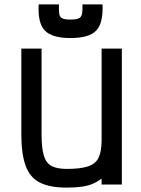

<svg xmlns="http://www.w3.org/2000/svg" viewBox="-20 -839 640 873"><path d="M283 14Q206 14 161 -9Q116 -32 96.5 -85.5Q77 -139 77 -229V-618H169V-229Q169 -167 179 -132.5Q189 -98 214 -84.5Q239 -71 283 -71Q346 -71 380.5 -82.5Q415 -94 428.5 -122.5Q442 -151 442 -202V-618H534V0H442V-27Q424 -13 402 -3.5Q380 6 350.5 10Q321 14 283 14ZM300 -666Q216 -666 183.5 -700.5Q151 -735 156 -819H248Q247 -790 249.5 -775.5Q252 -761 263.5 -755.5Q275 -750 300 -750Q326 -750 338 -755.5Q350 -761 353 -776Q356 -791 355 -819H446Q450 -735 418 -700.5Q386 -666 300 -666Z"/></svg>

Font: Victor Mono SemiBold
Style: Regular
Weight: 600
Monospace: yes
Designer: Rune Bjørnerås
Version: Version 1.561;gftools[0.9.30]